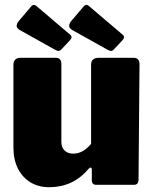

<svg xmlns="http://www.w3.org/2000/svg" viewBox="-20 -771 641 801"><path d="M285 -130Q308 -130 327.5 -142Q347 -154 360 -171V-501Q360 -530 393 -530H536Q562 -530 562 -504L558 -22Q558 0 539 0H381Q363 0 363 -20V-64Q363 -70 359.5 -71.5Q356 -73 351 -68Q317 -28 276 -9Q235 10 185 10Q142 10 108.5 -9.5Q75 -29 55.5 -66.5Q36 -104 36 -157V-500Q36 -530 67 -530H213Q236 -530 236 -504V-179Q236 -156 249.5 -143Q263 -130 285 -130ZM109 -743Q120 -757 133 -745L273 -626Q285 -616 270 -601L237 -566Q230 -558 223.5 -558.5Q217 -559 205 -566L62 -646Q49 -654 49.5 -663.5Q50 -673 58 -683ZM328 -743Q339 -757 352 -745L492 -626Q504 -616 489 -601L456 -566Q449 -558 442.5 -558.5Q436 -559 424 -566L281 -646Q268 -654 268.5 -663.5Q269 -673 277 -683Z"/></svg>

Font: Libre Franklin Black
Style: Regular
Weight: 900
Designer: Pablo Impallari, Rodrigo Fuenzalida, Nhung Nguyen
Foundry: Impallari Type
Version: Version 3.000